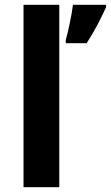

<svg xmlns="http://www.w3.org/2000/svg" viewBox="-20 -780 462 800"><path d="M227 0H78V-760H227ZM422 -750Q407 -717 387 -678.5Q367 -640 341 -600H254V-613Q262 -642 271 -685Q280 -728 284 -760H422Z"/></svg>

Font: Noto Sans Thaana
Style: Bold
Weight: 700
Designer: David Williams
Foundry: Google Inc.
Version: Version 3.001; ttfautohint (v1.8.4.7-5d5b)